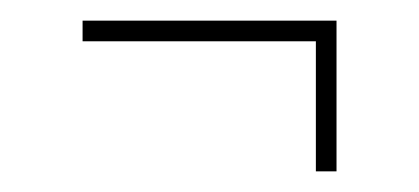

<svg xmlns="http://www.w3.org/2000/svg" viewBox="-20 -475 406 186"><path d="M286 -309V-435H60V-455H306V-309Z"/></svg>

Font: Big Shoulders Display Thin Thin
Style: Regular
Weight: 250
Version: Version 2.002